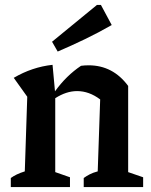

<svg xmlns="http://www.w3.org/2000/svg" viewBox="-20 -762 616 782"><path d="M24 0V-37Q35 -45 48.5 -51.5Q62 -58 81 -64L91 -368L36 -445Q111 -489 194 -498L204 -390Q227 -422 253.5 -448Q280 -474 310 -494Q325 -496 341 -496Q440 -496 502 -412V-61L563 -40V0H321V-37Q332 -45 345.5 -52Q359 -59 378 -64L388 -357Q343 -391 294 -391Q250 -391 205 -362V-61L265 -40V0ZM215 -552 192 -592 375 -742H391L435 -660Q381 -629 326 -602.5Q271 -576 215 -552Z"/></svg>

Font: Piazzolla SemiBold
Style: Regular
Weight: 600
Designer: Juan Pablo del Peral
Foundry: Huerta Tipografica
Version: Version 1.330